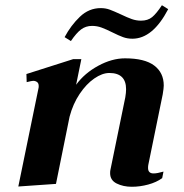

<svg xmlns="http://www.w3.org/2000/svg" viewBox="-20 -703 702 734"><path d="M251 -546 227 -561Q251 -606 285.5 -639Q320 -672 365 -672Q384 -672 400 -666Q416 -660 442 -648Q467 -636 484 -630Q501 -624 519 -624Q545 -624 561.5 -637.5Q578 -651 599 -683L623 -668Q564 -555 486 -555Q467 -555 450.5 -561Q434 -567 410 -579Q386 -591 368.5 -597.5Q351 -604 332 -604Q308 -604 290 -590.5Q272 -577 251 -546ZM547 -73Q546 -68 546 -61Q546 -40 567 -40Q581 -40 605 -47L600 -22Q578 -6 546.5 2.5Q515 11 484 11Q451 11 426 -1.5Q401 -14 401 -41Q401 -49 402 -53L459 -331Q462 -349 462 -362Q462 -424 398 -424Q371 -424 340.5 -403Q310 -382 284.5 -344Q259 -306 246 -257L194 0L50 10L127 -365Q128 -368 128 -374Q128 -385 121.5 -389.5Q115 -394 107 -394Q102 -394 82 -389L81 -420L260 -477H291L271 -379Q303 -423 355.5 -451.5Q408 -480 458 -480Q533 -480 569.5 -452.5Q606 -425 606 -376Q606 -366 602 -342Z"/></svg>

Font: Taviraj SemiBold
Style: Italic
Weight: 600
Italic angle: -12°
Designer: Katatrad Team
Foundry: CadsonDemak
Version: Version 1.001